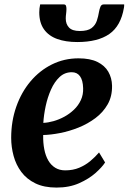

<svg xmlns="http://www.w3.org/2000/svg" viewBox="-20 -833 579 864"><path d="M452.9 -102Q439.6 -81 409.9 -54.6Q380.1 -28.1 336 -8.5Q291.9 11.1 234.5 11.1Q178.3 11.1 139.2 -7.9Q100.1 -26.9 76 -59.2Q52 -91.4 41.2 -131.4Q30.4 -171.3 30.3 -212.6Q30.4 -288.3 53.4 -353.3Q76.3 -418.3 117.4 -467Q158.5 -515.7 213.7 -543.1Q268.9 -570.5 333.3 -570.5Q385.3 -570.5 418.3 -554.3Q451.3 -538.1 467.4 -510.2Q483.4 -482.3 484.2 -447.8Q485.2 -399.9 464.6 -363.6Q444 -327.4 409.5 -301.6Q374.9 -275.7 333.4 -259Q291.9 -242.4 250.2 -234.3Q208.5 -226.2 174.3 -225.4Q173.6 -190.3 179.3 -161.3Q184.9 -132.3 197.2 -111Q209.5 -89.8 228.6 -78.1Q247.7 -66.4 273.4 -66.4Q308.4 -66.4 336.4 -78.1Q364.3 -89.8 386.5 -108.4Q408.7 -127 425.7 -147ZM303.1 -508Q271.1 -508 248 -486.3Q224.8 -464.5 209.4 -429.7Q194 -395 185.5 -355.4Q177.1 -315.8 174.9 -280Q196.2 -281 221 -287.9Q245.7 -294.9 269.5 -307.8Q293.4 -320.8 312.9 -339.5Q332.5 -358.1 343.8 -382.5Q355.2 -406.8 354.1 -436.4Q353.1 -472 340 -490Q326.9 -508 303.1 -508ZM266.8 -813.1Q274.6 -813.1 276.8 -807.4Q279 -801.7 279 -793Q279 -782.8 277.5 -771.3Q275.9 -759.8 275.9 -749.6Q275.9 -724.6 290.6 -709Q305.3 -693.5 338.8 -693.5Q374.7 -693.5 391.9 -706.5Q409 -719.6 415.7 -739.5Q422.3 -759.5 425.5 -779.7Q427.6 -791.9 431.9 -802.5Q436.3 -813.1 446.5 -813.1H538.7Q538.7 -809.6 538.7 -806.1Q538.7 -802.6 537.7 -798.2Q524 -716.2 472 -680Q420 -643.8 327.7 -643.8Q275.7 -643.8 237.4 -657.6Q199 -671.4 177.9 -701.1Q156.7 -730.8 156.7 -777.6Q156.7 -786.2 157.7 -795.2Q158.7 -804.2 160.7 -813.1Z"/></svg>

Font: Merriweather Light
Style: Italic
Weight: 300
Italic angle: -7.8°
Designer: Eben Sorkin
Foundry: Eben Sorkin
Version: Version 2.101